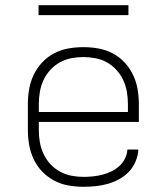

<svg xmlns="http://www.w3.org/2000/svg" viewBox="-20 -709 640 737"><path d="M301 8Q272 8 243 3Q214 -2 188.5 -15.5Q163 -29 142.5 -50Q122 -71 109.5 -97.5Q97 -124 92 -152.5Q87 -181 87 -210V-310Q87 -339 92 -367.5Q97 -396 109.5 -422Q122 -448 142 -469.5Q162 -491 188 -504.5Q214 -518 242.5 -523Q271 -528 300 -528Q329 -528 357.5 -523Q386 -518 412 -504.5Q438 -491 458 -469.5Q478 -448 490.5 -422Q503 -396 508 -367.5Q513 -339 513 -310V-241H129V-210Q129 -186 133 -163Q137 -140 147 -118.5Q157 -97 173 -79.5Q189 -62 210 -50.5Q231 -39 254 -34.5Q277 -30 301 -30Q319 -30 337.5 -32Q356 -34 373.5 -38.5Q391 -43 407.5 -51Q424 -59 437.5 -71Q451 -83 459.5 -100Q468 -117 469 -135H511Q510 -112 500.5 -89.5Q491 -67 475 -50Q459 -33 438 -21.5Q417 -10 394.5 -3.5Q372 3 348 5.5Q324 8 301 8ZM471 -279V-310Q471 -333 467 -356.5Q463 -380 453 -401.5Q443 -423 427 -440.5Q411 -458 390.5 -469.5Q370 -481 346.5 -485.5Q323 -490 300 -490Q277 -490 253.5 -485.5Q230 -481 209.5 -469.5Q189 -458 173 -440.5Q157 -423 147 -401.5Q137 -380 133 -356.5Q129 -333 129 -310V-279ZM128 -651V-689H473V-651Z"/></svg>

Font: Iosevka Extralight Extended
Style: Regular
Weight: 200
Width: 7
Monospace: yes
Designer: Belleve Invis
Foundry: Belleve Invis
Version: Version 32.5.0; ttfautohint (v1.8.4)